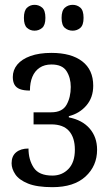

<svg xmlns="http://www.w3.org/2000/svg" viewBox="-20 -765 455 795"><path d="M197 10Q133 10 96 -5Q59 -20 43.5 -43Q28 -66 28 -89Q28 -119 47 -134.5Q66 -150 98 -150Q98 -104 119.5 -71Q141 -38 197 -38Q237 -38 263.5 -65.5Q290 -93 290 -145Q290 -195 266 -222.5Q242 -250 192 -250H119V-300H192Q238 -300 255.5 -331Q273 -362 273 -405Q273 -443 255.5 -470.5Q238 -498 193 -498Q164 -498 144 -484.5Q124 -471 114 -447Q104 -423 104 -390Q78 -390 62.5 -396Q47 -402 40 -414.5Q33 -427 33 -446Q33 -475 51.5 -497.5Q70 -520 106 -533Q142 -546 193 -546Q275 -546 320.5 -511Q366 -476 366 -410Q366 -361 337.5 -328Q309 -295 265 -284V-279Q321 -268 351.5 -232.5Q382 -197 382 -145Q382 -78 334 -34Q286 10 197 10ZM281 -638Q262 -638 248.5 -649.5Q235 -661 235 -691Q235 -721 248.5 -733Q262 -745 281 -745Q299 -745 312.5 -733.5Q326 -722 326 -691Q326 -661 312.5 -649.5Q299 -638 281 -638ZM123 -638Q105 -638 92 -649.5Q79 -661 79 -691Q79 -721 92 -733Q105 -745 123 -745Q141 -745 154.5 -733.5Q168 -722 168 -691Q168 -661 154.5 -649.5Q141 -638 123 -638Z"/></svg>

Font: Noto Serif Condensed
Style: Regular
Weight: 400
Width: 3
Designer: Monotype Design Team
Foundry: Monotype Imaging Inc.
Version: Version 2.015